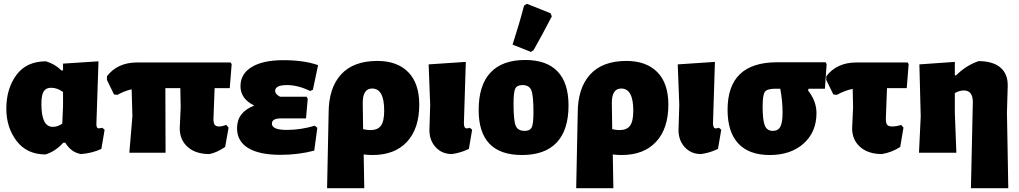

<svg xmlns="http://www.w3.org/2000/svg" viewBox="-20 -797 5320 1002"><path d="M218 9Q120 9 66.5 -61.5Q13 -132 13 -230Q13 -334 65.5 -405.5Q118 -477 220 -477Q267 -463 301 -429L309 -430V-465L494 -477L483 -148Q483 -127 495 -127Q496 -127 514 -130L526 -120L509 -20Q460 3 402 7Q351 -2 321 -52H310Q269 -7 218 9ZM196 -254Q196 -135 255 -135Q282 -135 305 -152L309 -244V-317Q279 -339 246 -339Q220 -339 208 -320Q196 -301 196 -254Z M655 0 671 -190 667 -331Q628 -322 593 -302L575 -304L538 -380V-399Q593 -471 696 -471H1184L1189 -462L1179 -337H1100L1094 -177Q1094 -155 1100.5 -146Q1107 -137 1123 -137Q1139 -137 1161 -145L1173 -131L1155 -30Q1110 0 1073 7Q1001 7 959.5 -30Q918 -67 918 -128L923 -236L921 -337H843L844 0Z M1444 11Q1333 11 1275 -24.5Q1217 -60 1217 -128Q1217 -212 1307 -246Q1235 -281 1235 -347Q1235 -412 1294 -447.5Q1353 -483 1458 -483Q1567 -483 1640 -457L1613 -329L1599 -322Q1535 -353 1478 -353Q1416 -353 1416 -323Q1416 -305 1442 -292H1580L1586 -282L1577 -179H1445Q1399 -179 1399 -152Q1399 -119 1477 -119Q1549 -119 1623 -141L1636 -130L1620 -11Q1537 11 1444 11Z M1687 185 1695 -206Q1695 -337 1759.5 -408Q1824 -479 1949 -479Q2053 -479 2110.5 -420.5Q2168 -362 2168 -251Q2168 -126 2104 -57Q2040 12 1924 12Q1900 12 1878 9L1881 185ZM1873 -260 1875 -123Q1897 -118 1912 -118Q1951 -118 1968 -141Q1985 -164 1985 -220Q1985 -335 1922 -335Q1873 -335 1873 -260Z M2338 7Q2287 7 2254 -28.5Q2221 -64 2221 -118L2225 -249L2217 -461L2411 -474L2401 -155Q2401 -127 2415 -127Q2422 -127 2432 -130L2444 -120L2427 -20Q2384 1 2338 7Z M2715 -768 2730 -777 2853 -728 2860 -712Q2806 -608 2765 -536L2751 -526L2655 -564Q2692 -679 2715 -768ZM2721 -484Q2833 -484 2890 -424Q2947 -364 2947 -247Q2947 -119 2885.5 -53.5Q2824 12 2704 12Q2478 12 2478 -223Q2478 -352 2539.5 -418Q2601 -484 2721 -484ZM2707 -353Q2678 -353 2669 -334.5Q2660 -316 2660 -257Q2660 -169 2671 -141.5Q2682 -114 2718 -114Q2746 -114 2755 -132.5Q2764 -151 2764 -211Q2764 -298 2753 -325.5Q2742 -353 2707 -353Z M2987 185 2995 -206Q2995 -337 3059.5 -408Q3124 -479 3249 -479Q3353 -479 3410.5 -420.5Q3468 -362 3468 -251Q3468 -126 3404 -57Q3340 12 3224 12Q3200 12 3178 9L3181 185ZM3173 -260 3175 -123Q3197 -118 3212 -118Q3251 -118 3268 -141Q3285 -164 3285 -220Q3285 -335 3222 -335Q3173 -335 3173 -260Z M3638 7Q3587 7 3554 -28.5Q3521 -64 3521 -118L3525 -249L3517 -461L3711 -474L3701 -155Q3701 -127 3715 -127Q3722 -127 3732 -130L3744 -120L3727 -20Q3684 1 3638 7Z M3997 12Q3889 12 3833 -48Q3777 -108 3777 -224Q3777 -472 4035 -472H4289L4294 -462L4285 -334H4200L4197 -325Q4241 -269 4241 -207Q4241 -108 4174 -48Q4107 12 3997 12ZM4013 -114Q4041 -114 4052.5 -136Q4064 -158 4064 -210Q4064 -271 4052 -334H4026Q3983 -334 3971.5 -317.5Q3960 -301 3960 -241Q3960 -169 3971.5 -141.5Q3983 -114 4013 -114Z M4583 7Q4511 7 4469 -30Q4427 -67 4427 -128L4432 -236L4430 -333Q4392 -326 4347 -302L4329 -304L4292 -380V-399Q4347 -471 4450 -471H4717L4722 -462L4712 -337H4609L4603 -177Q4603 -154 4610 -145.5Q4617 -137 4637 -137Q4657 -137 4683 -145L4695 -131L4678 -30Q4635 -2 4583 7Z M4963 -474V-404H4970Q5022 -456 5087 -478Q5162 -478 5201.5 -444Q5241 -410 5239 -346L5235 -210L5242 185H5047L5057 -264Q5057 -325 5010 -325Q4987 -325 4963 -311V-210L4971 0H4776L4785 -190L4778 -461Z"/></svg>

Font: Alegreya Sans Black
Style: Regular
Weight: 900
Designer: Juan Pablo del Peral
Foundry: Huerta Tipografica
Version: Version 2.007